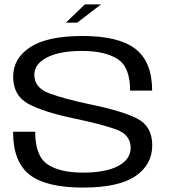

<svg xmlns="http://www.w3.org/2000/svg" viewBox="-20 -843 774 867"><path d="M277.5 -740.5 363 -823H436L328.5 -740.5ZM354.5 4Q188 4 113.5 -54.2Q39 -112.5 39 -248H139Q139 -138.5 194.5 -101Q250 -63.5 354 -63.5Q456.5 -63.5 513.2 -93.2Q570 -123 570 -176Q570 -235.5 502.5 -259.2Q435 -283 319.5 -307Q176 -337 107.8 -374.2Q39.5 -411.5 39.5 -496.5Q39.5 -580 116.8 -630.2Q194 -680.5 353 -680.5Q516.5 -680.5 591.8 -622Q667 -563.5 667 -434H567.5Q567.5 -541 510.2 -577Q453 -613 351.5 -613Q249 -613 192 -583.5Q135 -554 135 -505Q135 -446.5 202.8 -421.5Q270.5 -396.5 383.5 -372.5Q531.5 -342.5 599.5 -307.5Q667.5 -272.5 667.5 -187Q667.5 -99.5 591.8 -47.8Q516 4 354.5 4Z"/></svg>

Font: Anybody ExtraExpanded
Style: Regular
Weight: 400
Width: 8
Designer: Tyler Finck
Foundry: Etcetera Type Company
Version: Version 1.010; ttfautohint (v1.8.3) -l 8 -r 50 -G 200 -x 14 